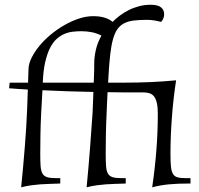

<svg xmlns="http://www.w3.org/2000/svg" viewBox="-20 -779 846 815"><path d="M727.5 -438Q715.3 -358.9 709.5 -278.3Q703.6 -197.8 703.6 -126Q703.6 -92.8 705.6 -72.5Q707.5 -52.2 713.9 -41.3Q720.2 -30.3 732.7 -26.6Q745.1 -22.9 766.6 -22.9H788.6V0H780.8Q734.9 0 698 3.4Q661.1 6.8 626 16.1Q637.7 -63 643.8 -141.6Q649.9 -220.2 649.9 -295.9Q649.9 -323.2 646 -340.8Q642.1 -358.4 634.5 -368.7Q627 -378.9 615.7 -382.8Q604.5 -386.7 590.3 -386.7Q550.8 -386.7 512.7 -386.7Q474.6 -386.7 436.5 -387.7L432.6 -299.8Q430.2 -250 429.4 -203.9Q428.7 -157.7 428.7 -126Q428.7 -94.2 430.2 -74.2Q431.6 -54.2 437.7 -43Q443.8 -31.7 456.8 -27.3Q469.7 -22.9 492.7 -22.9H513.7V0Q490.2 1 469.7 1.5Q449.2 2 429.7 3.4Q410.2 4.9 390.1 7.6Q370.1 10.3 347.7 16.1Q356 -70.3 362.1 -149.4Q368.2 -228.5 373 -300.8L376.5 -388.7Q319.3 -389.6 265.4 -391.6Q211.4 -393.6 160.2 -396L154.8 -299.8Q152.3 -250 151.6 -203.9Q150.9 -157.7 150.9 -126Q150.9 -94.2 152.3 -74.2Q153.8 -54.2 159.9 -43Q166 -31.7 179 -27.3Q191.9 -22.9 214.8 -22.9H235.8V0Q212.4 1 191.9 1.5Q171.4 2 151.9 3.4Q132.3 4.9 112.3 7.6Q92.3 10.3 69.8 16.1Q74.2 -26.9 78.1 -70.6Q82 -114.3 85.4 -156.7Q88.9 -199.2 91.3 -239.3Q93.8 -279.3 95.2 -315.4L98.1 -398.9Q77.6 -399.9 57.6 -401.4Q37.6 -402.8 18.6 -404.3L21 -428.2H99.1L101.1 -486.8Q101.6 -508.8 114.3 -534.2Q127 -559.6 147.5 -584.5Q168 -609.4 195.3 -632.1Q222.7 -654.8 252.9 -672.1Q283.2 -689.5 314.7 -700Q346.2 -710.4 375.5 -710.4Q403.8 -710.4 424.6 -703.9Q445.3 -697.3 458 -686Q470.7 -699.2 487.8 -712.2Q504.9 -725.1 525.4 -735.6Q545.9 -746.1 569.6 -752.4Q593.3 -758.8 619.1 -758.8Q650.4 -758.8 663.6 -747.8Q676.8 -736.8 676.8 -718.8Q676.8 -710.4 673.8 -702.1Q670.9 -693.8 664.1 -686Q648.9 -689.9 634 -692.4Q619.1 -694.8 605 -694.8Q572.3 -694.8 548.3 -691.9Q524.4 -689 507.1 -680.2Q489.7 -671.4 478.3 -655Q466.8 -638.7 459.5 -612.1Q452.1 -585.4 447.8 -546.9Q443.4 -508.3 440.4 -455.1L439 -428.2H512.2Q561.5 -428.2 615.7 -430.4Q669.9 -432.6 727.5 -438ZM377.9 -428.2Q378.4 -443.8 378.9 -455.3Q379.4 -466.8 379.6 -475.8Q379.9 -484.9 379.9 -492.2Q379.9 -499.5 379.9 -506.3Q379.9 -537.1 387 -567.9Q394 -598.6 410.6 -627.9Q391.6 -637.7 370.4 -642.1Q349.1 -646.5 325.7 -646.5Q307.1 -646.5 288.3 -644.3Q269.5 -642.1 252.2 -634.5Q234.9 -627 219.2 -612.5Q203.6 -598.1 191.7 -574Q179.7 -549.8 171.6 -514.2Q163.6 -478.5 161.6 -428.2Z"/></svg>

Font: Simonetta
Style: Regular
Weight: 400
Designer: Gayaneh Bagdasaryan
Foundry: BrownFox
Version: Version 1.001